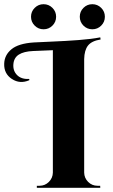

<svg xmlns="http://www.w3.org/2000/svg" viewBox="-64 -899 540 919"><path d="M187 -776.4Q169.4 -758.8 144.5 -758.8Q119.6 -758.8 102.1 -776.4Q84.5 -793.9 84.5 -818.8Q84.5 -843.8 102.1 -861.3Q119.6 -878.9 144.5 -878.9Q169.4 -878.9 187 -861.3Q204.6 -843.8 204.6 -818.8Q204.6 -793.9 187 -776.4ZM420.4 -776.4Q402.8 -758.8 377.9 -758.8Q353 -758.8 335.4 -776.4Q317.9 -793.9 317.9 -818.8Q317.9 -843.8 335.4 -861.3Q353 -878.9 377.9 -878.9Q402.8 -878.9 420.4 -861.3Q438 -843.8 438 -818.8Q438 -793.9 420.4 -776.4ZM338.9 -616.2V-72.8Q339.4 -46.9 357.9 -28.3Q376.5 -9.8 402.8 -9.8H415.5L416 0H112.3V-9.8H125Q151.4 -9.8 169.9 -28.3Q188.5 -46.9 189 -72.8V-658.7L94.2 -654.8Q49.8 -652.8 26.1 -637.7Q2.4 -622.6 0 -591.3Q-2.4 -559.6 18.1 -539.3Q38.6 -519 76.2 -521V-515.1Q31.7 -495.6 -7.1 -521Q-45.9 -546.4 -43.9 -594.7Q-42.5 -635.7 -9 -663.3Q24.4 -690.9 97.2 -695.8Q109.9 -696.8 180.7 -699.7Q251.5 -702.6 312.5 -707.3Q373.5 -711.9 416 -720.2L417.5 -710Q374.5 -703.1 357.2 -680.9Q339.8 -658.7 338.9 -616.2Z"/></svg>

Font: Cinzel Decorative Bold
Style: Regular
Weight: 700
Designer: Natanael Gama
Version: Version 1.001;PS 001.001;hotconv 1.0.56;makeotf.lib2.0.21325